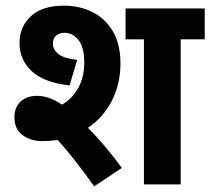

<svg xmlns="http://www.w3.org/2000/svg" viewBox="-20 -652 744 679"><path d="M129 -153Q89 -153 60 -174Q31 -195 31 -238Q31 -272 52.5 -292.5Q74 -313 111 -313Q132 -313 154 -305.5Q176 -298 199 -282Q235 -302 256.5 -340.5Q278 -379 278 -431Q278 -484 258 -510Q238 -536 208 -536Q190 -536 178.5 -526Q167 -516 167 -498Q167 -478 185 -462Q203 -446 253 -440L226 -350Q135 -360 92 -400.5Q49 -441 49 -500Q49 -557 89 -594.5Q129 -632 206 -632Q261 -632 306.5 -609.5Q352 -587 379 -541.5Q406 -496 406 -428Q406 -355 375.5 -295.5Q345 -236 291 -200Q323 -168 354 -131Q385 -94 411 -58L313 7Q242 -93 184 -157Q157 -153 129 -153ZM619 -513V0H489V-513H424V-622H704V-513Z"/></svg>

Font: Noto Sans SemiCondensed
Style: Bold Italic
Weight: 700
Width: 4
Italic angle: -12°
Designer: Monotype Design Team
Foundry: Monotype Imaging Inc.
Version: Version 2.013; ttfautohint (v1.8.4.7-5d5b)